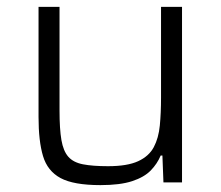

<svg xmlns="http://www.w3.org/2000/svg" viewBox="-20 -530 641 558"><path d="M272 8Q194 8 156 -12.5Q118 -33 105 -76.5Q92 -120 92 -190V-510H153V-209Q153 -155 158.5 -123Q164 -91 178.5 -74.5Q193 -58 221 -52.5Q249 -47 294 -47Q350 -47 381.5 -61.5Q413 -76 427 -102.5Q441 -129 444.5 -165.5Q448 -202 448 -246V-510H509V0H455L452 -78H447Q437 -54 418 -34.5Q399 -15 364 -3.5Q329 8 272 8Z"/></svg>

Font: Saira Light
Style: Regular
Weight: 300
Designer: Hector Gatti with collaboration of the Omnibus-Type team
Foundry: Omnibus-Type
Version: Version 1.100; ttfautohint (v1.8.3)